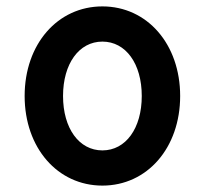

<svg xmlns="http://www.w3.org/2000/svg" viewBox="-20 -570 640 600"><path d="M300 10C440 10 543 -108 543 -270C543 -432 440 -550 300 -550C160 -550 57 -432 57 -270C57 -108 160 10 300 10ZM300 -100C227 -100 177 -169 177 -270C177 -371 227 -440 300 -440C373 -440 423 -371 423 -270C423 -169 373 -100 300 -100Z"/></svg>

Font: CommitMono
Style: 700Regular
Weight: 700
Monospace: yes
Designer: Eigil Nikolajsen
Foundry: Eigil Nikolajsen
Version: Version 1.143